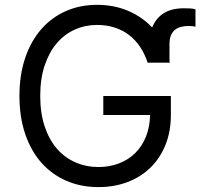

<svg xmlns="http://www.w3.org/2000/svg" viewBox="-20 -757 821 787"><path d="M585.2 -500Q573.5 -535.9 554.5 -564.5Q535.5 -593 509.4 -613.1Q483.3 -633.2 450.3 -644Q417.3 -654.8 377.8 -654.8Q329.5 -654.8 286.9 -635.8Q244.3 -616.8 212.9 -580.1Q181.5 -543.3 163.2 -489Q144.9 -434.7 144.9 -363.6Q144.9 -293 163.2 -238.5Q181.5 -183.9 213.6 -147.2Q245.7 -110.4 289.4 -91.4Q333.1 -72.4 383.5 -72.4Q429.7 -72.4 468.2 -87.4Q506.7 -102.3 534.6 -130Q562.5 -157.7 578.3 -197.1Q594.1 -236.5 595.2 -285.5H403.4V-363.6H680.4V-285.5Q680.4 -218 658.4 -163.4Q636.4 -108.7 596.9 -70.1Q557.5 -31.6 503 -10.8Q448.5 9.9 383.5 9.9Q311.1 9.9 251.4 -16.2Q191.8 -42.3 149.1 -90.7Q106.5 -139.2 83.1 -208.3Q59.7 -277.3 59.7 -363.6Q59.7 -449.9 83.1 -519.2Q106.5 -588.4 148.8 -636.9Q191.1 -685.4 249.5 -711.3Q307.9 -737.2 377.8 -737.2Q447.1 -737.2 504.8 -712.7Q562.5 -688.2 603.7 -644.5Q619.3 -682.9 651.3 -702.9Q683.2 -723 733 -723Q745.7 -723 758.7 -722.5Q771.7 -721.9 781.2 -718.8V-647.7Q775.9 -648.8 768.8 -649.7Q761.7 -650.6 754.3 -650.6Q737.2 -650.6 722.7 -647Q708.1 -643.5 697.4 -634.9Q686.8 -626.4 680.8 -612.2Q674.7 -598 674.7 -576.7V-507.1Q675.1 -505.3 675.4 -503.6Q675.8 -501.8 676.1 -500Z"/></svg>

Font: Fast_Sans-Dotted
Style: Regular
Weight: 400
Version: Version 3.018